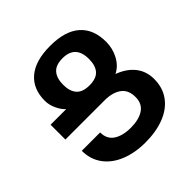

<svg xmlns="http://www.w3.org/2000/svg" viewBox="-200 -919 1088 1088"><g transform="rotate(-45 344.0 -375.0)"><path d="M46.9 -441.9H171.9Q150.9 -460.4 135.3 -493.9Q119.6 -527.3 119.6 -561Q119.6 -656.2 181.2 -708Q242.7 -759.8 360.8 -759.8Q480 -759.8 541 -706.3Q602.1 -652.8 602.1 -551.3Q602.1 -498 577.4 -452.1Q552.7 -406.2 510.3 -385.3Q577.1 -359.9 611.3 -315.4Q645.5 -271 645.5 -210Q645.5 -140.1 609.1 -90.6Q572.8 -41 507.3 -15.6Q441.9 9.8 356.4 9.8Q272.9 9.8 207.3 -16.6Q141.6 -43 104.5 -93.3Q67.4 -143.6 67.4 -212.4H214.4Q214.4 -159.2 253.4 -133.5Q292.5 -107.9 356.9 -107.9Q421.4 -107.9 460 -133.5Q498.5 -159.2 498.5 -212.4Q498.5 -268.6 462.6 -295.4Q426.8 -322.3 364.7 -323.2H46.9ZM360.8 -443.4Q415.5 -443.4 439.9 -470.9Q464.4 -498.5 464.4 -551.3Q464.4 -660.6 360.8 -660.6Q306.6 -660.6 282 -632.3Q257.3 -604 257.3 -551.3Q257.3 -499 282 -471.2Q306.6 -443.4 360.8 -443.4Z"/></g></svg>

Font: Mardoto
Style: Bold
Weight: 700
Designer: Christian Robertson, Vahan Hovhannisyan
Foundry: Google
Version: Version 1.000